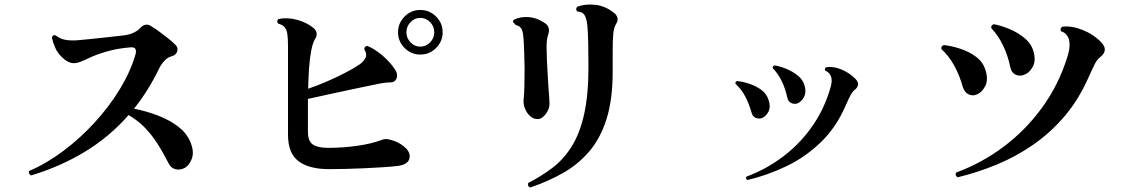

<svg xmlns="http://www.w3.org/2000/svg" viewBox="-20 -787 5040 848"><path d="M117 -12Q111 -15 108.5 -21Q106 -27 109 -32Q186 -65 260.5 -121Q335 -177 399 -247Q463 -317 509.5 -393.5Q556 -470 578 -545Q588 -580 558 -578Q503 -574 455 -560.5Q407 -547 376 -532Q353 -521 336.5 -514.5Q320 -508 306 -508Q280 -508 253 -535Q234 -553 224 -576Q214 -599 209 -621Q214 -636 227 -630Q243 -617 264.5 -612Q286 -607 320 -609Q342 -611 378.5 -614.5Q415 -618 453.5 -622.5Q492 -627 520 -630Q551 -633 571 -643Q591 -653 601 -665Q613 -677 625.5 -678Q638 -679 648 -671Q662 -663 682 -648.5Q702 -634 722 -618Q742 -602 755 -589Q768 -576 762.5 -559.5Q757 -543 737 -538Q721 -534 707 -519.5Q693 -505 683 -485Q636 -387 572 -307Q628 -296 678 -276.5Q728 -257 765 -229.5Q802 -202 819 -164Q839 -119 827.5 -87Q816 -55 793 -44Q774 -35 755 -39.5Q736 -44 725 -65Q699 -116 674 -154.5Q649 -193 619.5 -223.5Q590 -254 548 -279Q465 -184 357 -118Q249 -52 117 -12Z M1433 -40Q1345 -40 1298.5 -75Q1252 -110 1252 -192V-584Q1252 -617 1249 -637Q1246 -657 1237 -667Q1229 -677 1208 -683Q1200 -694 1210 -703Q1247 -711 1290 -700Q1333 -689 1364 -664Q1378 -652 1378.5 -638.5Q1379 -625 1371 -614Q1361 -597 1354.5 -563Q1348 -529 1345 -485.5Q1342 -442 1341 -395Q1379 -408 1421 -426Q1463 -444 1502 -464Q1541 -484 1569 -503Q1588 -517 1595 -533Q1602 -549 1589 -569Q1589 -584 1603 -584Q1635 -571 1669 -542Q1703 -513 1724 -481Q1738 -462 1732 -442.5Q1726 -423 1703 -423Q1679 -423 1638 -414Q1598 -406 1544.5 -394.5Q1491 -383 1437 -371.5Q1383 -360 1340 -350V-206Q1340 -163 1362 -148.5Q1384 -134 1429 -134Q1494 -134 1557.5 -143Q1621 -152 1666 -169Q1684 -177 1710 -168Q1734 -161 1750.5 -150Q1767 -139 1777 -128Q1796 -104 1786.5 -81.5Q1777 -59 1736 -54Q1710 -51 1672.5 -48.5Q1635 -46 1592.5 -44Q1550 -42 1508.5 -41Q1467 -40 1433 -40ZM1836 -546Q1796 -546 1767 -575Q1738 -604 1738 -644Q1738 -685 1767 -714Q1796 -743 1836 -743Q1877 -743 1906 -714Q1935 -685 1935 -644Q1935 -604 1906 -575Q1877 -546 1836 -546ZM1836 -581Q1862 -581 1880 -600Q1898 -619 1898 -644Q1898 -670 1880 -689Q1862 -708 1836 -708Q1811 -708 1793 -689Q1775 -670 1775 -644Q1775 -619 1793 -600Q1811 -581 1836 -581Z M2322 41Q2315 39 2313 33Q2311 27 2313 21Q2372 -9 2421 -46.5Q2470 -84 2505.5 -141Q2541 -198 2560 -283Q2579 -368 2579 -492Q2579 -542 2578 -593.5Q2577 -645 2574 -676Q2570 -708 2561 -721.5Q2552 -735 2530 -736Q2520 -746 2529 -757Q2561 -770 2606.5 -766Q2652 -762 2692 -730Q2704 -721 2707 -708Q2710 -695 2702 -683Q2692 -667 2689 -641.5Q2686 -616 2686 -565V-470Q2686 -349 2659.5 -263.5Q2633 -178 2584 -120Q2535 -62 2468.5 -24Q2402 14 2322 41ZM2354 -261Q2336 -261 2321 -274.5Q2306 -288 2298 -309Q2290 -330 2293 -353Q2295 -369 2296 -405.5Q2297 -442 2297 -485Q2296 -523 2295 -560.5Q2294 -598 2292 -618Q2290 -650 2282 -661.5Q2274 -673 2259 -676Q2255 -679 2252 -683Q2249 -687 2246 -690Q2245 -695 2250 -700Q2278 -714 2314.5 -711.5Q2351 -709 2385 -686Q2413 -669 2401 -633Q2394 -615 2394 -579Q2394 -554 2395.5 -521.5Q2397 -489 2399 -455Q2401 -421 2403 -392Q2405 -369 2406 -352Q2407 -335 2407 -328Q2407 -306 2390.5 -283.5Q2374 -261 2354 -261Z M3282 8Q3271 3 3277 -7Q3363 -39 3436 -93.5Q3509 -148 3563 -223Q3617 -298 3645 -390Q3659 -431 3649 -452Q3643 -467 3625 -475Q3620 -485 3629 -490Q3660 -495 3695.5 -480.5Q3731 -466 3758 -439Q3783 -413 3755 -390Q3745 -382 3737.5 -368.5Q3730 -355 3716 -323Q3674 -225 3605.5 -159Q3537 -93 3453.5 -53Q3370 -13 3282 8ZM3344 -265Q3331 -261 3317.5 -266.5Q3304 -272 3299 -291Q3289 -327 3272 -360Q3255 -393 3229 -416Q3225 -427 3237 -429Q3263 -426 3291 -416.5Q3319 -407 3342 -390.5Q3365 -374 3374 -347Q3385 -316 3374 -294Q3363 -272 3344 -265ZM3501 -330Q3488 -326 3474.5 -332Q3461 -338 3457 -357Q3449 -394 3433.5 -427Q3418 -460 3393 -486Q3392 -491 3395 -494.5Q3398 -498 3402 -498Q3426 -494 3454 -482.5Q3482 -471 3504.5 -452.5Q3527 -434 3534 -408Q3542 -378 3530.5 -357.5Q3519 -337 3501 -330Z M4210 -4Q4196 -12 4203 -25Q4317 -67 4414 -140Q4511 -213 4583.5 -313Q4656 -413 4694 -535Q4711 -589 4699 -619Q4695 -629 4687 -637Q4679 -645 4666 -649Q4660 -662 4672 -669Q4713 -674 4761 -655Q4809 -636 4844 -600Q4861 -582 4859.5 -566Q4858 -550 4841 -536Q4826 -525 4816.5 -506.5Q4807 -488 4788 -446Q4745 -348 4682.5 -274.5Q4620 -201 4543.5 -148Q4467 -95 4382 -60Q4297 -25 4210 -4ZM4292 -369Q4275 -362 4257.5 -370.5Q4240 -379 4232 -404Q4219 -452 4195.5 -495.5Q4172 -539 4138 -570Q4135 -584 4149 -588Q4184 -584 4222 -571.5Q4260 -559 4290.5 -536.5Q4321 -514 4332 -479Q4346 -436 4331.5 -407Q4317 -378 4292 -369ZM4501 -456Q4483 -449 4465 -457.5Q4447 -466 4442 -491Q4432 -540 4411 -584.5Q4390 -629 4358 -663Q4357 -670 4360.5 -674.5Q4364 -679 4370 -680Q4402 -674 4439 -658.5Q4476 -643 4505.5 -618.5Q4535 -594 4545 -559Q4556 -519 4541 -491.5Q4526 -464 4501 -456Z"/></svg>

Font: Zen Old Mincho Black
Style: Regular
Weight: 900
Designer: Yoshimichi Ohira
Foundry: Positype
Version: Version 1.001